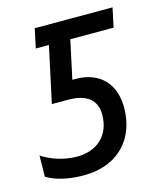

<svg xmlns="http://www.w3.org/2000/svg" viewBox="-100 -602 566 677"><g transform="rotate(-15 183.5 -263.0)"><path d="M123 10C251 10 322 -72 322 -185C322 -269 273 -326 183 -326H171L201 -466H359L374 -536H90L75 -466H123L79 -262H139C204 -262 241 -235 241 -181C241 -100 186 -60 118 -60C69 -60 24 -76 -10 -98L-11 -21C20 -2 66 10 123 10Z"/></g></svg>

Font: Noto Sans Display SemiCondensed
Style: Italic
Weight: 400
Width: 4
Italic angle: -12°
Designer: Monotype Design Team
Foundry: Monotype Imaging Inc.
Version: Version 1.900